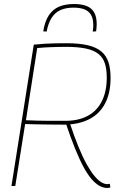

<svg xmlns="http://www.w3.org/2000/svg" viewBox="-20 -925 590 955"><path d="M37 0 148 -703Q179 -706 204 -707.5Q229 -709 254.5 -709.5Q280 -710 310 -710Q374 -710 416.5 -700Q459 -690 484 -669Q509 -648 519.5 -615.5Q530 -583 530 -537Q530 -463 503 -411Q476 -359 424.5 -332.5Q373 -306 301 -305H298Q260 -305 227.5 -305.5Q195 -306 165 -306.5Q135 -307 105 -308L56 0ZM514 10Q495 10 476 0Q457 -10 437 -32.5Q417 -55 396.5 -92.5Q376 -130 353.5 -185.5Q331 -241 306 -316L325 -319Q349 -247 370.5 -194.5Q392 -142 412 -106.5Q432 -71 450 -49.5Q468 -28 484 -18.5Q500 -9 514 -9Q516 -9 519 -9.5Q522 -10 526 -11L529 7Q526 8 522.5 9Q519 10 514 10ZM305 -324Q371 -324 417 -349Q463 -374 487 -422.5Q511 -471 511 -539Q511 -581 501.5 -610Q492 -639 469.5 -657Q447 -675 407.5 -683.5Q368 -692 308 -692Q286 -692 269 -691.5Q252 -691 236 -690.5Q220 -690 203 -689Q186 -688 165 -686L109 -327Q136 -326 164 -325Q192 -324 226 -324Q260 -324 305 -324ZM348 -905Q386 -905 411 -895Q436 -885 448.5 -863Q461 -841 461 -805Q461 -796 460 -786Q459 -776 458 -769L441 -768Q443 -777 443.5 -785.5Q444 -794 444 -804Q443 -835 431.5 -853Q420 -871 398.5 -879Q377 -887 345 -887Q308 -887 281 -875Q254 -863 237 -836.5Q220 -810 212 -768L195 -769Q203 -819 223 -849Q243 -879 274 -892Q305 -905 348 -905Z"/></svg>

Font: Georama ExtraCondensed Thin Thin
Style: Italic
Weight: 250
Italic angle: -9°
Version: Version 1.001